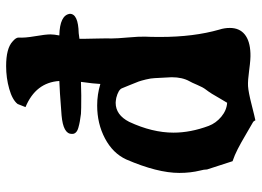

<svg xmlns="http://www.w3.org/2000/svg" viewBox="-133 -717 850 624"><g transform="rotate(-90 292.0 -405.0)"><path d="M496.1 -574.2Q492.7 -574.2 478 -571.8V-550.8Q478 -541.5 478.8 -511.7Q479.5 -481.9 479 -466.8Q479 -450.2 482.2 -414.1Q485.4 -377.9 484.9 -358.9Q483.9 -341.8 483.9 -309.1Q483.9 -200.7 507.8 -117.2Q513.2 -100.6 513.2 -83Q513.2 -51.8 492.2 -34.7Q471.2 -17.6 431.2 -16.1Q413.1 -15.1 377.4 -20Q341.8 -24.9 324.2 -23.9Q303.7 -22.5 263.7 -12.2Q223.6 -2 212.9 0Q210 -6.8 205.1 -8.8Q197.3 -13.2 167.7 -30.5Q138.2 -47.9 119.1 -57.6Q100.1 -67.4 80.1 -74.2L53.2 -157.2Q53.2 -167 49.8 -179.2Q42 -210.9 42 -247.1Q42 -318.4 85.9 -419.9Q106 -463.4 154.1 -488.8Q202.1 -514.2 261.2 -514.2Q296.9 -514.2 331.1 -503.9Q332 -524.9 337.9 -566.9Q330.1 -566.9 315.9 -566.4Q301.8 -565.9 293.9 -565.9Q244.1 -565.9 233.9 -566.9Q218.8 -568.8 209.2 -570.6Q199.7 -572.3 188.7 -575.4Q177.7 -578.6 172.9 -584.2Q168 -589.8 168.9 -597.2Q168.9 -624.5 229 -629.9Q315.9 -636.7 340.8 -637.2Q335.9 -713.9 255.9 -747.1Q265.6 -772.5 266.1 -772.9Q279.8 -790 315.2 -800Q350.6 -810.1 389.2 -810.1Q446.8 -810.1 469.2 -789.1Q481.9 -778.3 481.9 -770V-769Q480.5 -750 486.3 -716.1Q492.2 -682.1 492.2 -666Q492.2 -654.3 488.8 -637.2Q554.7 -635.7 559.1 -603Q559.1 -575.7 496.1 -574.2ZM339.8 -213.9Q353 -237.3 353 -272Q353 -275.9 350.1 -327.1Q349.6 -339.8 345.7 -355.7Q341.8 -371.6 339.1 -379.2Q336.4 -386.7 327.1 -409.2Q317.9 -431.6 316.9 -434.1Q312 -445.3 286.1 -452.1Q274.4 -454.1 270 -454.1Q230.5 -454.1 208 -410.2Q172.9 -335 172.9 -266.1Q172.9 -210.9 194.8 -151.9Q203.6 -128.4 224.6 -110.8Q245.6 -93.3 270 -91.8Q275.9 -101.1 284.2 -115.7Q292.5 -130.4 299.3 -141.4Q306.2 -152.3 313 -161.1Q320.3 -170.4 328.1 -189Q335.9 -207.5 339.8 -213.9Z"/></g></svg>

Font: Sonetni venez
Style: Regular
Weight: 400
Designer: Alja Herlah
Foundry: Type Salon
Version: Version 1.000;hotconv 1.0.109;makeotfexe 2.5.65596